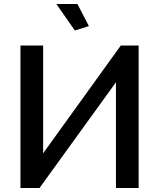

<svg xmlns="http://www.w3.org/2000/svg" viewBox="-20 -937 774 957"><path d="M423 -807 366 -917H261L353 -785ZM82 -710V0H177L558 -527V0H671V-710H582L195 -173V-710Z"/></svg>

Font: RT Raleway SemiBold
Style: Regular
Weight: 400
Designer: Matt McInerney, Pablo Impallari, Rodrigo Fuenzalida — Edited by Milan Moffatt in April 2016
Foundry: Matt McInerney, Pablo Impallari, Rodrigo Fuenzalida — Edited by Milan Moffatt in April 2016
Version: Version 3.001